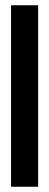

<svg xmlns="http://www.w3.org/2000/svg" viewBox="-20 -640 187 730"><path d="M22 70H125V-620H22Z"/></svg>

Font: Charger Sport
Style: Blk
Weight: 900
Designer: Jasper
Foundry: Cannot Into Space Fonts
Version: Version 1.1